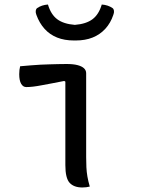

<svg xmlns="http://www.w3.org/2000/svg" viewBox="-20 -825 640 849"><path d="M269 -95Q269 -125 269 -161.5Q269 -198 269 -238Q269 -278 269 -317.5Q269 -357 269 -395Q269 -433 269 -464L264 -467Q235 -461 210 -456.5Q185 -452 164.5 -448Q144 -444 127 -442Q110 -440 96 -440Q82 -440 73.5 -454.5Q65 -469 65 -497Q65 -507 66 -515.5Q67 -524 69 -532Q94 -534 116 -536Q138 -538 159 -539Q180 -540 199 -540.5Q218 -541 237 -541.5Q256 -542 275 -542Q304 -542 323 -537Q342 -532 351.5 -523Q361 -514 361 -501Q361 -454 361 -405.5Q361 -357 361 -309.5Q361 -262 361 -216.5Q361 -171 361 -130Q361 -106 362 -85.5Q363 -65 366.5 -44.5Q370 -24 377 0Q369 2 361 3Q353 4 344 4Q307 4 288 -16.5Q269 -37 269 -95ZM311 -715Q361 -719 389 -740Q417 -761 430 -805Q444 -804 456 -800Q468 -796 478 -789Q483 -785 484 -777Q485 -769 481 -759Q469 -723 445.5 -697.5Q422 -672 389.5 -659Q357 -646 315 -646H307Q265 -646 232.5 -659Q200 -672 177 -697.5Q154 -723 141 -759Q137 -769 138 -777Q139 -785 144 -789Q154 -796 166 -800Q178 -804 192 -805Q205 -761 233 -740Q261 -719 311 -715Z"/></svg>

Font: Recursive Monospace Casual
Style: Regular
Weight: 400
Version: Version 1.047